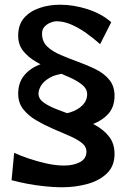

<svg xmlns="http://www.w3.org/2000/svg" viewBox="-20 -780 535 813"><path d="M242 13Q210 13 171 9Q132 5 95 -2Q58 -9 29 -17L40 -133Q63 -122 99.5 -109.5Q136 -97 176 -88Q216 -79 252 -79Q291 -79 318.5 -93.5Q346 -108 346 -138Q346 -160 325 -176Q304 -192 271 -206Q238 -220 201.5 -236Q165 -252 132 -271.5Q99 -291 78 -318Q57 -345 57 -383Q57 -429 81.5 -459.5Q106 -490 146.5 -506Q187 -522 234 -522L258 -470Q214 -465 189 -450Q164 -435 153.5 -417Q143 -399 143 -384Q143 -361 166 -345Q189 -329 226 -315Q263 -301 304 -286Q345 -271 382 -251Q419 -231 442 -201.5Q465 -172 465 -128Q465 -77 433 -46Q401 -15 350 -1Q299 13 242 13ZM242 -233 208 -297Q244 -294 276.5 -304Q309 -314 329 -334Q349 -354 349 -381Q349 -404 328 -421Q307 -438 273.5 -453Q240 -468 203 -483.5Q166 -499 132.5 -518.5Q99 -538 78 -564.5Q57 -591 57 -629Q57 -675 81.5 -703.5Q106 -732 146.5 -746Q187 -760 234 -760Q292 -760 351 -741Q410 -722 451 -686L404 -593Q376 -618 345 -640Q314 -662 282 -676Q250 -690 218 -690Q209 -690 194.5 -684.5Q180 -679 169 -667.5Q158 -656 158 -638Q158 -604 180 -583Q202 -562 237.5 -547Q273 -532 311.5 -518Q350 -504 385.5 -486.5Q421 -469 443 -442Q465 -415 465 -374Q465 -323 433 -292Q401 -261 350 -247Q299 -233 242 -233Z"/></svg>

Font: Marhey Light
Style: Regular
Weight: 400
Version: Version 1.000